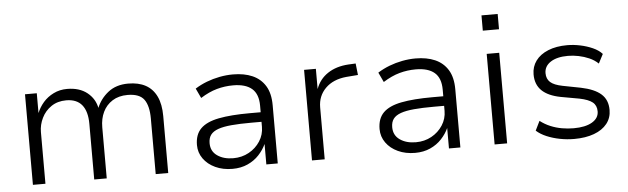

<svg xmlns="http://www.w3.org/2000/svg" viewBox="-46 -866 3397 1039"><g transform="rotate(-5 1652.0 -347.0)"><path d="M96 0V-492H160V-382H159Q172 -415 195 -441.5Q218 -468 251.5 -484.5Q285 -501 325 -501Q392 -501 434 -467.5Q476 -434 486 -381H484Q504 -432 547.5 -466.5Q591 -501 657 -501Q713 -501 751.5 -480Q790 -459 810.5 -416.5Q831 -374 831 -309V0H763V-302Q763 -371 738 -405.5Q713 -440 648 -440Q600 -440 566 -418.5Q532 -397 514.5 -360.5Q497 -324 497 -278V0H429V-302Q429 -370 400.5 -405Q372 -440 315 -440Q268 -440 234 -417Q200 -394 182 -357Q164 -320 164 -281V0Z M1180 8Q1128 8 1087 -11Q1046 -30 1022.5 -63Q999 -96 999 -137Q999 -194 1031 -226Q1063 -258 1129.5 -271Q1196 -284 1299 -284H1371V-232H1302Q1239 -232 1194.5 -228Q1150 -224 1122 -214Q1094 -204 1081 -186.5Q1068 -169 1068 -141Q1068 -97 1102.5 -73Q1137 -49 1189 -49Q1236 -49 1274 -70Q1312 -91 1335 -126.5Q1358 -162 1358 -205V-320Q1358 -383 1323.5 -412.5Q1289 -442 1222 -442Q1176 -442 1133 -430Q1090 -418 1044 -389L1019 -442Q1049 -461 1083 -474Q1117 -487 1153.5 -494Q1190 -501 1226 -501Q1287 -501 1331.5 -481.5Q1376 -462 1401 -421.5Q1426 -381 1426 -316V0H1364V-111Q1350 -80 1324.5 -52.5Q1299 -25 1262.5 -8.5Q1226 8 1180 8Z M1612 0V-492H1676V-382Q1695 -435 1741 -465.5Q1787 -496 1853 -500L1893 -502L1900 -439L1836 -434Q1764 -427 1722.5 -385.5Q1681 -344 1681 -282V0Z M2172 8Q2120 8 2079 -11Q2038 -30 2014.5 -63Q1991 -96 1991 -137Q1991 -194 2023 -226Q2055 -258 2121.5 -271Q2188 -284 2291 -284H2363V-232H2294Q2231 -232 2186.5 -228Q2142 -224 2114 -214Q2086 -204 2073 -186.5Q2060 -169 2060 -141Q2060 -97 2094.5 -73Q2129 -49 2181 -49Q2228 -49 2266 -70Q2304 -91 2327 -126.5Q2350 -162 2350 -205V-320Q2350 -383 2315.5 -412.5Q2281 -442 2214 -442Q2168 -442 2125 -430Q2082 -418 2036 -389L2011 -442Q2041 -461 2075 -474Q2109 -487 2145.5 -494Q2182 -501 2218 -501Q2279 -501 2323.5 -481.5Q2368 -462 2393 -421.5Q2418 -381 2418 -316V0H2356V-111Q2342 -80 2316.5 -52.5Q2291 -25 2254.5 -8.5Q2218 8 2172 8Z M2594 -619V-702H2682V-619ZM2604 0V-492H2672V0Z M3036 8Q2997 8 2958.5 0.5Q2920 -7 2887 -21Q2854 -35 2832 -55L2857 -106Q2883 -86 2913 -73.5Q2943 -61 2975 -55.5Q3007 -50 3038 -50Q3102 -50 3138.5 -71.5Q3175 -93 3175 -130Q3175 -162 3153.5 -179.5Q3132 -197 3083 -207L2983 -225Q2915 -238 2881 -271Q2847 -304 2847 -359Q2847 -401 2870.5 -433Q2894 -465 2938 -483Q2982 -501 3042 -501Q3076 -501 3112 -493.5Q3148 -486 3179.5 -472Q3211 -458 3230 -437L3204 -387Q3183 -407 3155.5 -419Q3128 -431 3098.5 -437Q3069 -443 3041 -443Q2981 -443 2946.5 -420.5Q2912 -398 2912 -360Q2912 -329 2932 -311Q2952 -293 2998 -284L3096 -265Q3169 -250 3204.5 -218.5Q3240 -187 3240 -132Q3240 -89 3215 -57.5Q3190 -26 3144 -9Q3098 8 3036 8Z"/></g></svg>

Font: Nunito Sans 8pt Light
Style: Regular
Weight: 300
Version: Version 3.101;gftools[0.9.27]